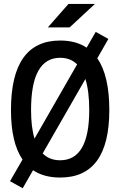

<svg xmlns="http://www.w3.org/2000/svg" viewBox="-20 -914 626 999"><path d="M98.1 65.4 151.9 -28.3C189.9 -2.9 236.8 9.8 293 9.8C462.9 9.8 548.8 -106.4 548.8 -341.8C548.8 -460.9 527.8 -550.8 486.3 -610.8L543.9 -711.4L478 -748L430.7 -666C393.6 -690.9 347.7 -703.1 293 -703.1C123 -703.1 37.1 -583 37.1 -341.8C37.1 -228 57.1 -142.6 97.2 -84L32.2 28.8ZM293 -80.1C255.9 -80.1 225.6 -91.8 202.1 -115.7L424.3 -502.9C437.5 -461.4 444.3 -407.7 444.3 -341.8C444.3 -167 393.6 -80.1 293 -80.1ZM159.7 -192.9C147.5 -232.4 141.6 -281.7 141.6 -341.8C141.6 -523.4 192.4 -613.3 293 -613.3C328.6 -613.3 357.9 -602.1 381.3 -579.1ZM229 -771.5H342.3L474.1 -893.6H336.4Z"/></svg>

Font: CaskaydiaCove Nerd Font
Style: Regular
Weight: 400
Designer: Aaron Bell
Foundry: Saja Typeworks
Version: Version 2111.1;Nerd Fonts 2.3.3